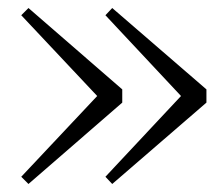

<svg xmlns="http://www.w3.org/2000/svg" viewBox="-20 -511 560 479"><path d="M260 -491 243 -473 447 -255V-288L243 -70L260 -52L495 -255V-288ZM51 -491 33 -473 238 -255V-288L33 -70L51 -52L285 -255V-288Z"/></svg>

Font: Source Han Serif TW VF
Style: Regular
Weight: 250
Designer: Ryoko NISHIZUKA 西塚涼子 (kana & ideographs); Frank Grießhammer (Latin, Greek & Cyrillic); Wenlong ZHANG 张文龙 (bopomofo); San
Foundry: Adobe
Version: Version 2.002;hotconv 1.1.0;makeotfexe 2.6.0